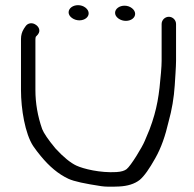

<svg xmlns="http://www.w3.org/2000/svg" viewBox="-20 -708 740 732"><path d="M485.9 -636.9C498.6 -647.2 498.9 -664.3 483.2 -676.7C466.7 -689.7 443.2 -688.6 429.7 -678.7C415.8 -668.6 413.8 -650.3 431.4 -637.5C448.6 -625 472.6 -626 485.9 -636.9ZM308.7 -638.9C321.4 -649.2 321.7 -666.3 306.1 -678.7C289.6 -691.7 266 -690.6 252.5 -680.7C238.7 -670.6 236.6 -652.3 254.3 -639.5C271.5 -627 295.4 -628 308.7 -638.9ZM596.2 -616.5V-475.5C596.2 -465.3 595.4 -450.5 593.8 -431.4C586.9 -348.1 579.6 -292.4 550.2 -214.6C544.8 -202.4 538.5 -187.4 532.2 -171.5C522.6 -147.5 479.1 -76.1 462.7 -63.2C455.3 -57.4 443.3 -53.1 423.7 -52C362.5 -48.3 297.8 -64.2 270.9 -76.8C249.5 -86.8 222.3 -108.4 191.7 -141.8C163.6 -175.4 146.5 -201.1 140.7 -216.1C123.6 -265 115 -314.7 115 -364.5V-557C115 -562.3 115.6 -565.4 116.6 -568L124.2 -576.2L124.5 -576.6C136.8 -592 126.6 -608.4 113.8 -615.2C103.4 -621.6 86.6 -621.7 77.1 -607.4L71 -598.3C63.6 -586.7 60 -573.6 60 -559.5V-364.5C60 -292.2 75.6 -198.1 106.6 -151.1C115.7 -137.4 126 -124.7 135.6 -112.9C168.2 -73.3 202.4 -44.3 240.8 -26.4C262.8 -16.2 303.4 -7.8 366.2 1.8C382.2 4.2 404.2 4.3 433.9 3C466 1.5 493.3 -6.7 513 -22.4C530.7 -37.5 549.3 -64.5 571.9 -104.6C595 -145.3 610.2 -190.2 622.8 -244.4C635.3 -289.1 643.2 -335.8 646.2 -382.7C647.3 -401.3 651.2 -454.5 651.2 -475.5V-616.5C651.2 -631.5 638.7 -644 623.7 -644C608.7 -644 596.2 -631.5 596.2 -616.5Z"/></svg>

Font: MewTooHand
Style: BdWide
Weight: 400
Designer: Mew Too, Robert Jablonski
Version: Version 0.77